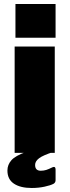

<svg xmlns="http://www.w3.org/2000/svg" viewBox="-20 -762 348 957"><path d="M253 0H53V-530H253ZM257 -574H57V-742H257ZM111 -5H247Q194 12 174.5 27Q155 42 155 60Q155 89 183 89Q198 89 210.5 85Q223 81 239 73Q245 70 249 70Q257 70 257 84V136Q257 148 247 154Q232 162 202 168.5Q172 175 138 175Q82 175 49.5 153.5Q17 132 17 88Q17 59 37 36.5Q57 14 111 -5Z"/></svg>

Font: Morrison Black
Style: Regular
Weight: 900
Designer: Pablo Impallari, Rodrigo Fuenzalida (Modified by Dan O. Williams)
Version: Version 0.03;June 6, 2019;FontCreator 11.5.0.2425 64-bit; tt